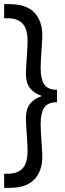

<svg xmlns="http://www.w3.org/2000/svg" viewBox="-20 -770 312 926"><path d="M255 -337V-277Q211 -277 193.5 -251.5Q176 -226 176 -170Q176 -145 180 -89Q184 -35 184 -14Q184 55 145.5 95.5Q107 136 27 136H0V68H17Q65 68 89 42Q113 16 113 -44Q113 -67 109 -123Q105 -177 105 -200Q105 -244 124.5 -269Q144 -294 182 -307Q144 -320 124.5 -345Q105 -370 105 -414Q105 -437 109 -491Q113 -547 113 -570Q113 -630 89 -656Q65 -682 17 -682H0V-750H27Q107 -750 145.5 -709.5Q184 -669 184 -600Q184 -579 180 -525Q176 -469 176 -444Q176 -388 193.5 -362.5Q211 -337 255 -337Z"/></svg>

Font: Cabin Condensed
Style: Regular
Weight: 400
Width: 3
Designer: Pablo Impallari
Foundry: Pablo Impallari. http://www.impallari.com Igino Marini. http://www.ikern.com
Version: Version 2.200